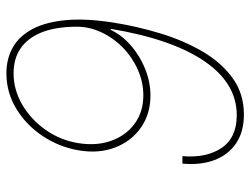

<svg xmlns="http://www.w3.org/2000/svg" viewBox="-112 -666 787 604"><g transform="rotate(-90 282.0 -363.5)"><path d="M354 -737.3Q400.4 -737.3 436 -716.8Q471.7 -696.3 493.7 -654.3Q515.6 -612.3 521.2 -548.8Q526.9 -485.4 513.2 -399.4Q501.5 -325.7 479.5 -253.2Q457.5 -180.7 422.9 -121.1Q388.2 -61.5 339.1 -25.9Q290 9.8 224.1 9.8Q169.9 9.8 133.5 -14.9Q97.2 -39.6 80.8 -83.3Q64.5 -127 69.8 -183.6H93.3Q86.9 -108.9 118.9 -60.8Q150.9 -12.7 222.2 -12.7Q322.8 -12.7 392.3 -115Q461.9 -217.3 493.7 -409.2H490.7Q473.1 -373 440.2 -344.7Q407.2 -316.4 366.5 -300.3Q325.7 -284.2 283.7 -284.2Q226.1 -284.2 183.1 -314.2Q140.1 -344.2 120.4 -395.8Q100.6 -447.3 111.8 -511.7Q122.6 -572.3 156.7 -623.5Q190.9 -674.8 242.2 -706.1Q293.5 -737.3 354 -737.3ZM354 -714.8Q301.8 -714.8 254.9 -687.3Q208 -659.7 175.8 -613.8Q143.6 -567.9 134.3 -511.7Q125 -454.1 141.6 -407.7Q158.2 -361.3 195.3 -334Q232.4 -306.6 284.7 -306.6Q326.2 -306.6 365.2 -324Q404.3 -341.3 435.1 -371.3Q465.8 -401.4 483.6 -440.2Q501.5 -479 500.5 -521.5Q499.5 -585.4 481.9 -628.2Q464.4 -670.9 432.1 -692.9Q399.9 -714.8 354 -714.8Z"/></g></svg>

Font: Inter Tight Thin
Style: Italic
Weight: 250
Italic angle: -9.39999°
Designer: Rasmus Andersson
Foundry: rsms
Version: Version 3.004